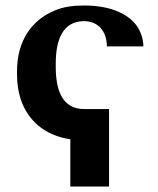

<svg xmlns="http://www.w3.org/2000/svg" viewBox="-20 -558 574 699"><path d="M42 -286C42 -256 46 -228 54 -201C79 -122 140 -65 236 -51V121H377V-161H286C205 -161 183 -233 183 -314V-328C183 -408 206 -481 286 -481C339 -481 369 -442 369 -389H502C502 -411 496 -432 486 -451C457 -504 388 -538 286 -538C246 -538 210 -533 180 -520C94 -485 42 -408 42 -299Z"/></svg>

Font: Aerodynamic
Style: Regular
Weight: 500
Designer: Google
Version: Version 2.000980; 2014